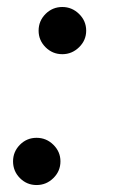

<svg xmlns="http://www.w3.org/2000/svg" viewBox="-20 -514 320 546"><path d="M225.1 -426.8Q225.1 -399.4 204.8 -379.6Q184.6 -359.9 157.2 -359.9Q129.4 -359.9 109.6 -379.6Q89.8 -399.4 89.8 -426.8Q89.8 -454.6 109.6 -474.4Q129.4 -494.1 157.2 -494.1Q184.6 -494.1 204.8 -474.4Q225.1 -454.6 225.1 -426.8ZM151.9 -55.2Q151.9 -27.3 131.8 -7.6Q111.8 12.2 84 12.2Q56.2 12.2 36.6 -7.6Q17.1 -27.3 17.1 -55.2Q17.1 -82.5 36.6 -102.3Q56.2 -122.1 84 -122.1Q111.8 -122.1 131.8 -102.3Q151.9 -82.5 151.9 -55.2Z"/></svg>

Font: Charis
Style: Italic
Weight: 400
Italic angle: -11°
Designer: Walt Agee, Miriam Martin, Annie Olsen, Victor Gaultney, Lorna Priest, Alan Ward, Bob Hallissy, Martin Hosken, Sharon Cor
Foundry: SIL Global
Version: Version 7.000